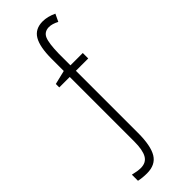

<svg xmlns="http://www.w3.org/2000/svg" viewBox="-311 -753 1021 1021"><g transform="rotate(-45 200.0 -242.0)"><path d="M172.9 -549.8Q172.9 -639.2 198 -681.6Q223.1 -724.1 279.8 -724.1Q316.4 -724.1 356.9 -705.1L336.9 -663.1Q306.2 -679.2 282.2 -679.2Q246.6 -678.7 233.6 -648.9Q220.7 -619.1 219.2 -542V-454.1H312V-413.1H219.2V54.2Q219.2 150.9 192.1 195.6Q165 240.2 101.1 240.2Q67.4 240.2 39.1 233.9V188Q74.2 196.8 98.1 196.8Q138.2 196.8 155.5 166.5Q172.9 136.2 172.9 71.8V-413.1H94.2V-439L172.9 -458Z"/></g></svg>

Font: Open Sans Hebrew Condensed Light
Style: Regular
Weight: 300
Width: 3
Foundry: Ascender Corporation, Yanek Iontef
Version: Version 2.001;PS 002.001;hotconv 1.0.70;makeotf.lib2.5.58329